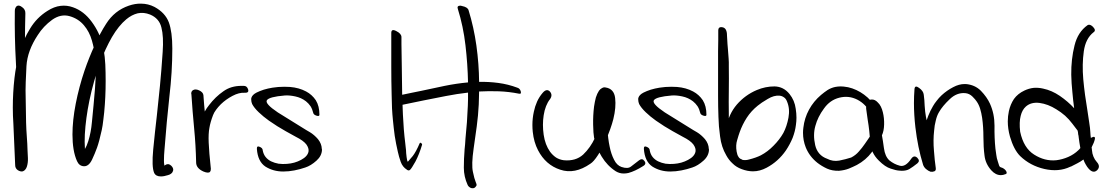

<svg xmlns="http://www.w3.org/2000/svg" viewBox="-20 -921 5935 1031"><path d="M59.6 -862.3Q59.6 -872.1 62.5 -877.9Q65.4 -883.8 69.3 -887.7Q81.1 -896.5 98.6 -882.8Q117.2 -870.1 116.2 -848.6Q112.3 -702.1 115.2 -555.7Q118.2 -409.2 120.1 -262.7Q121.1 -225.6 124 -187.5Q127 -150.4 127.9 -112.3Q128.9 -98.6 129.9 -72.3Q130.9 -45.9 124 -25.4Q121.1 -16.6 115.2 -9.8Q110.4 -3.9 102.5 -1Q90.8 2 76.2 -6.8Q61.5 -16.6 61.5 -34.2Q57.6 -130.9 51.8 -256.8Q48.8 -299.8 48.8 -342.8Q48.8 -422.9 57.6 -501Q61.5 -535.2 68.4 -571.3Q75.2 -607.4 85 -642.6Q105.5 -709 141.6 -767.6Q176.8 -826.2 234.4 -862.3Q270.5 -885.7 305.7 -889.6Q339.8 -893.6 372.1 -881.8Q430.7 -861.3 472.7 -803.7Q515.6 -745.1 530.3 -682.6Q545.9 -623 546.9 -531.2Q548.8 -440.4 543 -360.4Q540 -316.4 535.2 -280.3Q531.2 -244.1 526.4 -222.7Q512.7 -160.2 501 -127.9Q489.3 -95.7 474.6 -64.5Q457 -27.3 430.7 -28.3Q405.3 -29.3 393.6 -55.7Q380.9 -84 375 -120.1Q369.1 -156.2 369.1 -198.2Q369.1 -274.4 386.7 -364.3Q404.3 -454.1 433.6 -541Q458 -612.3 488.3 -677.7Q517.6 -743.2 549.8 -793Q594.7 -864.3 671.9 -890.6Q706.1 -902.3 737.3 -901.4Q775.4 -901.4 809.6 -883.8Q867.2 -852.5 886.7 -800.8Q905.3 -750 905.3 -660.2Q905.3 -534.2 889.6 -402.3Q875 -270.5 863.3 -118.2Q860.4 -86.9 860.4 -60.5Q859.4 -34.2 871.1 -3.9Q863.3 -8.8 858.4 -15.6Q853.5 -21.5 845.7 -27.3Q854.5 -27.3 856.4 -27.3Q857.4 -27.3 868.2 -35.2Q883.8 -45.9 899.4 -31.2Q910.2 -20.5 910.2 -9.8Q910.2 -4.9 907.2 1Q905.3 6.8 898.4 11.7Q892.6 16.6 881.8 19.5Q860.4 26.4 843.8 26.4Q816.4 26.4 807.6 6.8Q793.9 -25.4 802.7 -118.2Q807.6 -168.9 812.5 -213.9Q817.4 -258.8 822.3 -300.8Q831.1 -380.9 838.9 -460Q846.7 -540 853.5 -641.6Q859.4 -724.6 846.7 -773.4Q835 -822.3 786.1 -842.8Q752 -856.4 719.7 -849.6Q687.5 -841.8 658.2 -817.4Q617.2 -783.2 581.1 -721.7Q545.9 -660.2 517.6 -585Q499 -536.1 485.4 -484.4Q470.7 -432.6 460 -380.9Q440.4 -285.2 435.5 -199.2Q431.6 -114.3 445.3 -64.5Q432.6 -73.2 407.2 -89.8Q423.8 -98.6 434.6 -118.2Q446.3 -137.7 454.1 -163.1Q468.8 -210 473.6 -265.6Q479.5 -322.3 482.4 -356.4Q491.2 -444.3 495.1 -530.3Q498 -617.2 473.6 -703.1Q460 -751 430.7 -785.2Q401.4 -820.3 354.5 -834Q306.6 -847.7 259.8 -814.5Q212.9 -780.3 182.6 -732.4Q127 -648.4 122.1 -566.4Q117.2 -483.4 116.2 -387.7Q115.2 -292 108.4 -199.2Q100.6 -107.4 107.4 -11.7Q98.6 -17.6 89.8 -24.4Q80.1 -31.2 71.3 -37.1Q81.1 -41 83 -55.7Q85.9 -71.3 86.9 -79.1Q88.9 -97.7 88.9 -115.2Q88.9 -133.8 88.9 -152.3Q87.9 -191.4 81.1 -231.4Q75.2 -270.5 75.2 -310.5Q73.2 -449.2 65.4 -585.9Q57.6 -723.6 59.6 -862.3Z M1007.8 -414.1Q1006.8 -416 1006.8 -418Q1006.8 -423.8 1008.8 -428.7Q1011.7 -433.6 1015.6 -436.5Q1029.3 -445.3 1049.8 -435.5Q1070.3 -425.8 1072.3 -410.2Q1073.2 -393.6 1076.2 -358.4Q1079.1 -323.2 1083 -286.1Q1085 -266.6 1087.9 -247.1Q1089.8 -228.5 1092.8 -213.9Q1100.6 -166 1099.6 -119.1Q1097.7 -72.3 1112.3 -14.6Q1093.8 -21.5 1072.3 -32.2Q1050.8 -43 1033.2 -48.8Q1032.2 -87.9 1042 -128.9Q1051.8 -168.9 1052.7 -208Q1053.7 -250 1065.4 -288.1Q1077.1 -325.2 1102.5 -356.4Q1136.7 -401.4 1180.7 -431.6Q1220.7 -460 1277.3 -460Q1283.2 -460 1289.1 -460Q1306.6 -460 1312.5 -440.4Q1313.5 -436.5 1313.5 -433.6Q1313.5 -421.9 1293.9 -422.9Q1263.7 -424.8 1228.5 -406.2Q1193.4 -387.7 1166 -361.3Q1151.4 -346.7 1140.6 -332Q1128.9 -316.4 1124 -302.7Q1109.4 -264.6 1104.5 -234.4Q1098.6 -204.1 1100.6 -155.3Q1101.6 -128.9 1104.5 -94.7Q1107.4 -60.5 1112.3 -14.6Q1112.3 6.8 1095.7 5.9Q1085.9 5.9 1072.3 0Q1033.2 -17.6 1033.2 -48.8Q1031.2 -141.6 1022.5 -231.4Q1013.7 -322.3 1007.8 -414.1Z M1695.3 -304.7Q1695.3 -294.9 1679.7 -299.8Q1664.1 -304.7 1662.1 -314.5Q1657.2 -335 1647.5 -350.6Q1636.7 -366.2 1623 -377Q1597.7 -396.5 1565.4 -403.3Q1533.2 -410.2 1508.8 -408.2Q1425.8 -401.4 1413.1 -382.8Q1401.4 -364.3 1471.7 -317.4Q1535.2 -278.3 1585 -247.1Q1634.8 -215.8 1644.5 -210.9Q1667 -197.3 1687.5 -173.8Q1707 -149.4 1708 -122.1Q1709 -119.1 1709 -117.2Q1708 -84 1679.7 -58.6Q1649.4 -31.2 1619.1 -21.5Q1590.8 -11.7 1560.5 -5.9Q1530.3 0 1501 0Q1447.3 0 1405.3 -26.4Q1364.3 -53.7 1359.4 -121.1Q1358.4 -139.6 1374 -132.8Q1390.6 -126 1390.6 -114.3Q1394.5 -92.8 1406.2 -78.1Q1418 -63.5 1435.5 -54.7Q1454.1 -45.9 1475.6 -42Q1498 -39.1 1520.5 -41Q1562.5 -43.9 1596.7 -62.5Q1631.8 -81.1 1636.7 -107.4Q1639.6 -125 1625 -145.5Q1609.4 -166 1568.4 -186.5Q1557.6 -192.4 1513.7 -216.8Q1469.7 -241.2 1423.8 -273.4Q1393.6 -294.9 1369.1 -318.4Q1344.7 -341.8 1334 -362.3Q1329.1 -374 1329.1 -384.8Q1328.1 -390.6 1330.1 -396.5Q1335 -412.1 1357.4 -423.8Q1375 -432.6 1396.5 -439.5Q1418.9 -446.3 1443.4 -450.2Q1473.6 -455.1 1506.8 -455.1Q1521.5 -455.1 1537.1 -454.1Q1585.9 -450.2 1624 -429.7Q1655.3 -413.1 1675.8 -382.8Q1695.3 -351.6 1695.3 -304.7Z M2493.2 -423.8Q2433.6 -417 2374 -405.3Q2314.5 -393.6 2254.9 -381.8Q2226.6 -376 2198.2 -370.1Q2169.9 -364.3 2141.6 -358.4Q2141.6 -343.8 2142.6 -330.1Q2143.6 -316.4 2143.6 -304.7Q2145.5 -265.6 2148.4 -227.5Q2151.4 -189.5 2156.2 -151.4Q2157.2 -142.6 2158.2 -132.8Q2159.2 -124 2160.2 -115.2Q2160.2 -106.4 2161.1 -97.7Q2162.1 -88.9 2163.1 -80.1Q2163.1 -80.1 2163.1 -80.1Q2163.1 -80.1 2163.1 -80.1Q2163.1 -80.1 2163.1 -79.1Q2164.1 -73.2 2166 -61.5Q2168 -50.8 2170.9 -53.7Q2170.9 -53.7 2171.9 -54.7Q2171.9 -54.7 2172.9 -55.7Q2178.7 -61.5 2196.3 -83Q2213.9 -105.5 2233.4 -151.4Q2237.3 -157.2 2242.2 -152.3Q2248 -147.5 2246.1 -142.6Q2231.4 -92.8 2210.9 -53.7Q2189.5 -15.6 2182.6 -9.8Q2177.7 -4.9 2173.8 -5.9Q2168.9 -6.8 2166 -8.8Q2166 -8.8 2166 -8.8Q2165 -9.8 2165 -9.8Q2141.6 -24.4 2131.8 -51.8Q2122.1 -79.1 2116.2 -106.4Q2106.4 -148.4 2099.6 -191.4Q2093.8 -234.4 2089.8 -277.3Q2086.9 -304.7 2085 -339.8Q2084 -375 2083 -413.1Q2081.1 -485.4 2081.1 -561.5Q2081.1 -592.8 2081.1 -621.1Q2081.1 -663.1 2081.1 -699.2Q2081.1 -711.9 2081.1 -722.7Q2081.1 -733.4 2081.1 -744.1Q2081.1 -768.6 2108.4 -753.9Q2135.7 -740.2 2135.7 -721.7Q2135.7 -713.9 2135.7 -704.1Q2135.7 -694.3 2135.7 -684.6Q2136.7 -627 2137.7 -552.7Q2138.7 -478.5 2139.6 -412.1Q2166 -417 2191.4 -422.9Q2217.8 -427.7 2244.1 -433.6Q2305.7 -447.3 2368.2 -460Q2430.7 -472.7 2493.2 -478.5Q2491.2 -577.1 2479.5 -677.7Q2467.8 -779.3 2438.5 -873Q2432.6 -889.6 2450.2 -890.6Q2455.1 -890.6 2460.9 -888.7Q2491.2 -882.8 2496.1 -866.2Q2524.4 -774.4 2538.1 -676.8Q2551.8 -578.1 2552.7 -481.4Q2605.5 -482.4 2656.2 -475.6Q2708 -468.8 2757.8 -450.2Q2771.5 -446.3 2776.4 -430.7Q2777.3 -425.8 2777.3 -422.9Q2777.3 -416 2766.6 -418Q2712.9 -428.7 2659.2 -430.7Q2606.4 -432.6 2552.7 -429.7Q2552.7 -412.1 2551.8 -394.5Q2551.8 -377 2550.8 -360.4Q2547.9 -300.8 2540 -242.2Q2532.2 -183.6 2523.4 -124Q2510.7 -36.1 2519.5 2Q2527.3 40 2534.2 55.7Q2538.1 64.5 2539.1 70.3Q2540 76.2 2533.2 83Q2527.3 89.8 2518.6 89.8Q2514.6 89.8 2509.8 88.9Q2496.1 83 2491.2 72.3Q2470.7 27.3 2470.7 -20.5Q2470.7 -68.4 2474.6 -115.2Q2474.6 -116.2 2474.6 -117.2Q2475.6 -131.8 2477.5 -146.5Q2478.5 -162.1 2479.5 -176.8Q2479.5 -176.8 2479.5 -176.8Q2483.4 -220.7 2487.3 -264.6Q2490.2 -309.6 2492.2 -353.5Q2492.2 -371.1 2493.2 -388.7Q2493.2 -406.2 2493.2 -423.8Z M2893.6 -421.9Q2915 -447.3 2932.6 -429.7Q2949.2 -411.1 2933.6 -388.7Q2920.9 -373 2912.1 -350.6Q2903.3 -328.1 2899.4 -301.8Q2891.6 -252 2899.4 -197.3Q2907.2 -143.6 2933.6 -106.4Q2947.3 -87.9 2965.8 -75.2Q2984.4 -63.5 3007.8 -60.5Q3071.3 -54.7 3111.3 -90.8Q3150.4 -127.9 3174.8 -180.7Q3188.5 -210 3198.2 -240.2Q3208 -270.5 3214.8 -298.8Q3227.5 -344.7 3231.4 -338.9Q3234.4 -333 3237.3 -298.8Q3238.3 -284.2 3239.3 -265.6Q3240.2 -247.1 3241.2 -225.6Q3243.2 -203.1 3246.1 -179.7Q3249 -155.3 3253.9 -132.8Q3261.7 -93.8 3277.3 -63.5Q3292 -33.2 3317.4 -24.4Q3351.6 -12.7 3369.1 -27.3Q3387.7 -42 3412.1 -60.5Q3428.7 -73.2 3440.4 -56.6Q3445.3 -50.8 3445.3 -44.9Q3445.3 -36.1 3433.6 -29.3Q3390.6 -2 3354.5 7.8Q3341.8 10.7 3329.1 10.7Q3306.6 10.7 3287.1 -1Q3241.2 -30.3 3210.9 -80.1Q3180.7 -128.9 3169.9 -182.6Q3166 -203.1 3165 -252Q3164.1 -300.8 3169.9 -348.6Q3173.8 -375 3179.7 -397.5Q3186.5 -418.9 3196.3 -433.6Q3203.1 -443.4 3212.9 -448.2Q3218.8 -452.1 3226.6 -452.1Q3229.5 -452.1 3232.4 -451.2Q3277.3 -444.3 3283.2 -394.5Q3289.1 -344.7 3273.4 -281.2Q3266.6 -254.9 3256.8 -227.5Q3247.1 -200.2 3236.3 -173.8Q3214.8 -126 3191.4 -88.9Q3168 -52.7 3150.4 -42Q3066.4 16.6 2988.3 -9.8Q2910.2 -35.2 2869.1 -114.3Q2846.7 -157.2 2840.8 -212.9Q2838.9 -231.4 2838.9 -250Q2838.9 -286.1 2846.7 -321.3Q2852.5 -349.6 2864.3 -376Q2876 -401.4 2893.6 -421.9Z M3773.4 -304.7Q3773.4 -294.9 3757.8 -299.8Q3742.2 -304.7 3740.2 -314.5Q3735.4 -335 3725.6 -350.6Q3714.8 -366.2 3701.2 -377Q3675.8 -396.5 3643.6 -403.3Q3611.3 -410.2 3586.9 -408.2Q3503.9 -401.4 3491.2 -382.8Q3479.5 -364.3 3549.8 -317.4Q3613.3 -278.3 3663.1 -247.1Q3712.9 -215.8 3722.7 -210.9Q3745.1 -197.3 3765.6 -173.8Q3785.2 -149.4 3786.1 -122.1Q3787.1 -119.1 3787.1 -117.2Q3786.1 -84 3757.8 -58.6Q3727.5 -31.2 3697.3 -21.5Q3668.9 -11.7 3638.7 -5.9Q3608.4 0 3579.1 0Q3525.4 0 3483.4 -26.4Q3442.4 -53.7 3437.5 -121.1Q3436.5 -139.6 3452.1 -132.8Q3468.8 -126 3468.8 -114.3Q3472.7 -92.8 3484.4 -78.1Q3496.1 -63.5 3513.7 -54.7Q3532.2 -45.9 3553.7 -42Q3576.2 -39.1 3598.6 -41Q3640.6 -43.9 3674.8 -62.5Q3710 -81.1 3714.8 -107.4Q3717.8 -125 3703.1 -145.5Q3687.5 -166 3646.5 -186.5Q3635.7 -192.4 3591.8 -216.8Q3547.9 -241.2 3502 -273.4Q3471.7 -294.9 3447.3 -318.4Q3422.9 -341.8 3412.1 -362.3Q3407.2 -374 3407.2 -384.8Q3406.2 -390.6 3408.2 -396.5Q3413.1 -412.1 3435.5 -423.8Q3453.1 -432.6 3474.6 -439.5Q3497.1 -446.3 3521.5 -450.2Q3551.8 -455.1 3585 -455.1Q3599.6 -455.1 3615.2 -454.1Q3664.1 -450.2 3702.1 -429.7Q3733.4 -413.1 3753.9 -382.8Q3773.4 -351.6 3773.4 -304.7Z M3836.9 -757.8Q3836.9 -775.4 3852.5 -775.4Q3856.4 -775.4 3860.4 -774.4Q3883.8 -769.5 3883.8 -730.5Q3886.7 -674.8 3888.7 -658.2Q3890.6 -640.6 3892.6 -606.4Q3892.6 -597.7 3893.6 -586.9Q3893.6 -576.2 3893.6 -562.5Q3894.5 -499 3893.6 -436.5Q3892.6 -374 3893.6 -310.5Q3893.6 -293 3893.6 -271.5Q3893.6 -250 3894.5 -227.5Q3896.5 -186.5 3906.2 -145.5Q3916 -104.5 3941.4 -78.1Q3963.9 -53.7 4002 -64.5Q4040 -74.2 4065.4 -86.9Q4102.5 -106.4 4133.8 -138.7Q4166 -170.9 4186.5 -207Q4205.1 -242.2 4213.9 -289.1Q4222.7 -336.9 4206.1 -376Q4200.2 -391.6 4189.5 -398.4Q4178.7 -406.2 4166 -407.2Q4136.7 -410.2 4102.5 -389.6Q4067.4 -369.1 4048.8 -353.5Q4013.7 -325.2 3990.2 -289.1Q3966.8 -252.9 3952.1 -211.9Q3946.3 -196.3 3938.5 -168.9Q3929.7 -141.6 3935.5 -107.4Q3938.5 -88.9 3945.3 -79.1Q3951.2 -68.4 3964.8 -64.5Q3969.7 -63.5 3949.2 -61.5Q3928.7 -59.6 3915 -68.4Q3877.9 -99.6 3877 -148.4Q3875 -197.3 3881.8 -240.2Q3892.6 -307.6 3936.5 -359.4Q3981.4 -411.1 4043.9 -437.5Q4089.8 -457 4138.7 -457Q4187.5 -456.1 4219.7 -416Q4247.1 -381.8 4252.9 -336.9Q4256.8 -312.5 4256.8 -289.1Q4256.8 -269.5 4253.9 -250Q4250 -216.8 4236.3 -180.7Q4221.7 -145.5 4200.2 -113.3Q4159.2 -53.7 4096.7 -20.5Q4060.5 -1 4023.4 -1Q3994.1 -1 3962.9 -12.7Q3933.6 -23.4 3914.1 -43Q3893.6 -61.5 3879.9 -86.9Q3853.5 -131.8 3846.7 -188.5Q3838.9 -244.1 3837.9 -293Q3835.9 -348.6 3835.9 -404.3Q3835.9 -416 3835.9 -426.8Q3835.9 -493.2 3835.9 -560.5Q3835.9 -622.1 3835.9 -645.5Q3835.9 -668 3836.9 -708Q3836.9 -718.8 3836.9 -730.5Q3836.9 -742.2 3836.9 -757.8Z M4695.3 -321.3Q4702.1 -304.7 4681.6 -301.8Q4661.1 -299.8 4652.3 -316.4Q4628.9 -362.3 4584 -385.7Q4538.1 -409.2 4487.3 -396.5Q4436.5 -383.8 4404.3 -337.9Q4371.1 -293 4358.4 -245.1Q4344.7 -197.3 4357.4 -141.6Q4370.1 -86.9 4421.9 -68.4Q4452.1 -52.7 4486.3 -58.6Q4520.5 -65.4 4550.8 -75.2Q4575.2 -87.9 4591.8 -107.4Q4609.4 -127 4624 -148.4Q4630.9 -157.2 4643.6 -176.8Q4656.2 -196.3 4661.1 -203.1Q4673.8 -215.8 4692.4 -212.9Q4710 -209 4715.8 -194.3Q4720.7 -168.9 4726.6 -125Q4732.4 -81.1 4755.9 -59.6Q4781.2 -39.1 4811.5 -31.2Q4841.8 -22.5 4873 -68.4Q4887.7 -89.8 4905.3 -74.2Q4914.1 -65.4 4914.1 -57.6Q4914.1 -50.8 4906.2 -43.9Q4881.8 -24.4 4862.3 -12.7Q4846.7 -3.9 4822.3 -3.9Q4815.4 -3.9 4807.6 -4.9Q4791 -5.9 4762.7 -15.6Q4733.4 -24.4 4699.2 -58.6Q4656.2 -100.6 4652.3 -159.2Q4649.4 -218.8 4639.6 -276.4Q4633.8 -316.4 4631.8 -332Q4628.9 -347.7 4634.8 -364.3Q4641.6 -386.7 4660.2 -386.7Q4678.7 -387.7 4694.3 -370.1Q4703.1 -362.3 4710 -348.6Q4716.8 -335 4720.7 -318.4Q4728.5 -287.1 4727.5 -252Q4726.6 -217.8 4715.8 -194.3Q4692.4 -145.5 4661.1 -103.5Q4629.9 -61.5 4581.1 -35.2Q4559.6 -24.4 4538.1 -15.6Q4515.6 -6.8 4485.4 -3.9Q4449.2 -2.9 4420.9 -15.6Q4391.6 -29.3 4369.1 -46.9Q4326.2 -81.1 4306.6 -129.9Q4292 -167 4292 -208Q4292 -221.7 4293.9 -235.4Q4299.8 -287.1 4324.2 -332Q4348.6 -377 4388.7 -411.1Q4406.2 -425.8 4423.8 -437.5Q4442.4 -449.2 4464.8 -454.1Q4479.5 -457 4495.1 -457Q4502.9 -457 4510.7 -456.1Q4534.2 -454.1 4556.6 -446.3Q4601.6 -430.7 4638.7 -397.5Q4674.8 -364.3 4695.3 -321.3Z M4890.6 -442.4Q4892.6 -465.8 4915 -449.2Q4938.5 -432.6 4940.4 -412.1Q4944.3 -384.8 4945.3 -352.5Q4947.3 -320.3 4952.1 -293.9Q4965.8 -224.6 4981.4 -156.2Q4996.1 -87.9 5004.9 -18.6Q4976.6 -32.2 4960.9 -56.6Q4945.3 -81.1 4938.5 -111.3Q4927.7 -168 4944.3 -235.4Q4960.9 -302.7 4990.2 -351.6Q4998 -365.2 5009.8 -379.9Q5021.5 -395.5 5036.1 -409.2Q5064.5 -435.5 5098.6 -453.1Q5129.9 -469.7 5159.2 -469.7Q5163.1 -469.7 5166 -469.7Q5214.8 -465.8 5247.1 -433.6Q5279.3 -400.4 5295.9 -364.3Q5320.3 -310.5 5320.3 -246.1Q5319.3 -180.7 5325.2 -123Q5327.1 -105.5 5330.1 -87.9Q5332 -71.3 5337.9 -54.7Q5341.8 -41 5344.7 -33.2Q5347.7 -24.4 5354.5 -22.5Q5372.1 -17.6 5381.8 -3.9Q5385.7 2 5385.7 6.8Q5385.7 12.7 5377.9 14.6Q5366.2 19.5 5354.5 19.5Q5326.2 19.5 5302.7 -6.8Q5271.5 -42 5266.6 -85.9Q5260.7 -130.9 5260.7 -185.5Q5260.7 -239.3 5253.9 -288.1Q5250 -314.5 5243.2 -336.9Q5236.3 -359.4 5224.6 -376Q5217.8 -386.7 5202.1 -402.3Q5185.5 -418.9 5163.1 -420.9Q5117.2 -424.8 5079.1 -387.7Q5041 -351.6 5022.5 -319.3Q5010.7 -299.8 5004.9 -273.4Q4998 -248 4996.1 -219.7Q4990.2 -168 4995.1 -112.3Q4999 -57.6 5004.9 -18.6Q5006.8 -4.9 4997.1 -1Q4986.3 2.9 4976.6 1Q4964.8 -2.9 4952.1 -13.7Q4940.4 -24.4 4936.5 -37.1Q4908.2 -128.9 4895.5 -237.3Q4887.7 -304.7 4887.7 -367.2Q4887.7 -405.3 4890.6 -442.4Z M5820.3 -786.1Q5824.2 -788.1 5828.1 -788.1Q5837.9 -788.1 5849.6 -776.4Q5867.2 -757.8 5852.5 -748Q5809.6 -714.8 5799.8 -645.5Q5790 -576.2 5796.9 -496.1Q5800.8 -453.1 5806.6 -410.2Q5813.5 -366.2 5819.3 -327.1Q5825.2 -292 5829.1 -261.7Q5834 -232.4 5835 -209Q5835.9 -202.1 5835.9 -194.3Q5836.9 -186.5 5837.9 -179.7Q5837.9 -179.7 5838.9 -180.7Q5839.8 -180.7 5839.8 -181.6Q5862.3 -193.4 5859.4 -174.8Q5855.5 -156.2 5841.8 -129.9Q5842.8 -126 5842.8 -122.1Q5842.8 -117.2 5843.8 -113.3Q5844.7 -96.7 5851.6 -80.1Q5858.4 -63.5 5869.1 -51.8Q5880.9 -39.1 5880.9 -27.3Q5880.9 -16.6 5871.1 -6.8Q5862.3 1 5853.5 1Q5840.8 1 5827.1 -13.7Q5817.4 -24.4 5810.5 -37.1Q5802.7 -49.8 5797.9 -64.5Q5782.2 -52.7 5764.6 -43.9Q5747.1 -35.2 5730.5 -26.4Q5729.5 -26.4 5728.5 -26.4Q5727.5 -25.4 5726.6 -25.4Q5665 3.9 5587.9 -13.7Q5511.7 -31.2 5458 -83Q5423.8 -117.2 5403.3 -187.5Q5391.6 -229.5 5391.6 -269.5Q5391.6 -296.9 5397.5 -324.2Q5405.3 -360.4 5424.8 -389.6Q5445.3 -418 5480.5 -434.6Q5504.9 -446.3 5530.3 -449.2Q5555.7 -451.2 5581.1 -445.3Q5627.9 -435.5 5670.9 -406.2Q5714.8 -376 5748 -339.8Q5742.2 -381.8 5738.3 -427.7Q5733.4 -473.6 5732.4 -519.5Q5731.4 -603.5 5750 -676.8Q5767.6 -749 5820.3 -786.1ZM5738.3 -256.8Q5720.7 -280.3 5699.2 -299.8Q5676.8 -319.3 5652.3 -334Q5607.4 -362.3 5562.5 -368.2Q5516.6 -374 5488.3 -348.6Q5468.8 -331.1 5460.9 -298.8Q5452.1 -265.6 5458 -213.9Q5476.6 -126 5533.2 -90.8Q5589.8 -54.7 5651.4 -60.5Q5684.6 -64.5 5715.8 -78.1Q5747.1 -91.8 5770.5 -114.3Q5772.5 -116.2 5775.4 -119.1Q5777.3 -122.1 5781.2 -126Q5778.3 -140.6 5776.4 -154.3Q5774.4 -168.9 5772.5 -182.6Q5771.5 -186.5 5771.5 -191.4Q5770.5 -196.3 5769.5 -200.2Q5769.5 -205.1 5768.6 -210Q5767.6 -214.8 5766.6 -219.7Q5760.7 -227.5 5753.9 -236.3Q5746.1 -246.1 5738.3 -256.8Z"/></svg>

Font: Mrs Husband
Style: Regular
Weight: 400
Version: Version 1.0